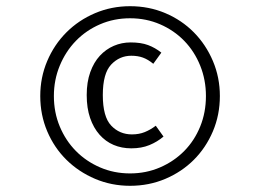

<svg xmlns="http://www.w3.org/2000/svg" viewBox="-20 -747 840 620"><path d="M475 -541Q458 -555 441.5 -561Q425 -567 404 -567Q366 -567 339 -538.5Q312 -510 312 -440Q312 -370 339 -341.5Q366 -313 406 -313Q429 -313 447.5 -320.5Q466 -328 483 -341L508 -306Q488 -289 462.5 -278.5Q437 -268 404 -268Q373 -268 347 -279Q321 -290 301.5 -312Q282 -334 271 -366Q260 -398 260 -440Q260 -482 271.5 -514Q283 -546 302.5 -567Q322 -588 347.5 -599Q373 -610 402 -610Q435 -610 458 -601.5Q481 -593 501 -577ZM400 -187Q452 -187 497 -206.5Q542 -226 575 -259.5Q608 -293 626.5 -338.5Q645 -384 645 -437Q645 -489 626.5 -535Q608 -581 575 -615Q542 -649 497 -668.5Q452 -688 400 -688Q348 -688 303 -668.5Q258 -649 225 -615Q192 -581 173 -535Q154 -489 154 -437Q154 -384 173 -338.5Q192 -293 225 -259.5Q258 -226 303 -206.5Q348 -187 400 -187ZM400 -147Q340 -147 287 -169.5Q234 -192 194.5 -231Q155 -270 132.5 -323Q110 -376 110 -437Q110 -497 132.5 -550Q155 -603 194.5 -642.5Q234 -682 287 -704.5Q340 -727 400 -727Q461 -727 514 -704.5Q567 -682 606 -642.5Q645 -603 667.5 -550Q690 -497 690 -437Q690 -376 667.5 -323Q645 -270 606 -231Q567 -192 514 -169.5Q461 -147 400 -147Z"/></svg>

Font: Glekhifnjqigglhiwekvrgaqftz
Style: Regular
Weight: 300
Italic angle: -8°
Designer: Carrois Corporate & Edenspiekermann
Foundry: Carrois Corporate GbR & Edenspiekermann AG
Version: Version 2.001